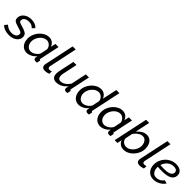

<svg xmlns="http://www.w3.org/2000/svg" viewBox="358 -2272 3824 3824"><g transform="rotate(45 2270.0 -360.0)"><path d="M181 10Q118 10 64 -9.5Q10 -29 -24 -66L26 -125Q62 -91 102.5 -74.5Q143 -58 189 -58Q229 -58 259.5 -69.5Q290 -81 307 -102.5Q324 -124 324 -152Q324 -188 294 -201.5Q264 -215 205 -232Q156 -247 123.5 -260Q91 -273 75.5 -293.5Q60 -314 60 -350Q60 -404 90 -444.5Q120 -485 171 -508Q222 -531 286 -531Q345 -531 389 -512Q433 -493 461 -462L410 -409Q385 -438 354 -451Q323 -464 282 -464Q243 -464 212.5 -453.5Q182 -443 164.5 -422Q147 -401 147 -370Q147 -339 169 -326.5Q191 -314 246 -299Q300 -284 337.5 -267.5Q375 -251 394 -227Q413 -203 413 -163Q413 -114 384.5 -75Q356 -36 304 -13Q252 10 181 10Z M683 10Q625 10 583 -19.5Q541 -49 519 -98.5Q497 -148 497 -207Q497 -270 520.5 -328Q544 -386 584.5 -431.5Q625 -477 677 -504Q729 -531 786 -531Q846 -531 886 -498Q926 -465 942 -418L965 -522H1053L965 -108Q964 -104 963.5 -101Q963 -98 963 -95Q963 -77 985 -76L969 0Q958 1 949.5 2.5Q941 4 934 4Q906 4 891.5 -9Q877 -22 877 -41Q877 -47 878 -55Q879 -63 881 -74Q883 -85 886 -98Q847 -48 791.5 -19Q736 10 683 10ZM721 -66Q743 -66 768.5 -75Q794 -84 818.5 -100Q843 -116 863 -137.5Q883 -159 893 -183L924 -333Q920 -367 901 -394.5Q882 -422 854.5 -438.5Q827 -455 796 -455Q754 -455 717 -434.5Q680 -414 651.5 -380Q623 -346 606.5 -304.5Q590 -263 590 -221Q590 -178 606 -143Q622 -108 651.5 -87Q681 -66 721 -66Z M1193 7Q1152 7 1129 -13.5Q1106 -34 1106 -71Q1106 -79 1107.5 -87Q1109 -95 1110 -103L1243 -730H1330L1204 -135Q1203 -130 1202.5 -125.5Q1202 -121 1202 -116Q1202 -73 1247 -73Q1258 -73 1273.5 -76.5Q1289 -80 1302 -85L1299 -14Q1277 -5 1246.5 1Q1216 7 1193 7Z M1516 10Q1394 10 1394 -122Q1394 -141 1397 -162.5Q1400 -184 1405 -209L1472 -522H1559L1496 -226Q1487 -186 1487 -157Q1487 -66 1565 -66Q1599 -66 1633 -81.5Q1667 -97 1698.5 -126Q1730 -155 1753 -195L1822 -522H1910L1822 -108Q1821 -104 1820.5 -101Q1820 -98 1820 -95Q1820 -77 1842 -76L1826 0Q1815 1 1806.5 2.5Q1798 4 1791 4Q1764 4 1750 -8Q1736 -20 1736 -40Q1736 -46 1737 -54.5Q1738 -63 1740.5 -77Q1743 -91 1747 -112Q1702 -54 1641 -22Q1580 10 1516 10Z M2146 10Q2088 10 2046 -19.5Q2004 -49 1982 -98.5Q1960 -148 1960 -207Q1960 -270 1983.5 -328Q2007 -386 2047.5 -431.5Q2088 -477 2140 -504Q2192 -531 2249 -531Q2309 -531 2349 -498Q2389 -465 2405 -418L2472 -730H2560L2428 -108Q2427 -104 2426.5 -101Q2426 -98 2426 -95Q2426 -77 2448 -76L2432 0Q2421 1 2412.5 2.5Q2404 4 2397 4Q2369 4 2354.5 -9Q2340 -22 2340 -41Q2340 -47 2341 -54.5Q2342 -62 2344 -73Q2346 -84 2349 -98Q2310 -48 2254.5 -19Q2199 10 2146 10ZM2184 -66Q2206 -66 2231.5 -75Q2257 -84 2281.5 -100Q2306 -116 2326 -137.5Q2346 -159 2356 -183L2387 -333Q2383 -367 2364 -394.5Q2345 -422 2317.5 -438.5Q2290 -455 2259 -455Q2217 -455 2180 -434.5Q2143 -414 2114.5 -380Q2086 -346 2069.5 -304.5Q2053 -263 2053 -221Q2053 -178 2069 -143Q2085 -108 2114.5 -87Q2144 -66 2184 -66Z M2752 10Q2694 10 2652 -19.5Q2610 -49 2588 -98.5Q2566 -148 2566 -207Q2566 -270 2589.5 -328Q2613 -386 2653.5 -431.5Q2694 -477 2746 -504Q2798 -531 2855 -531Q2915 -531 2955 -498Q2995 -465 3011 -418L3034 -522H3122L3034 -108Q3033 -104 3032.5 -101Q3032 -98 3032 -95Q3032 -77 3054 -76L3038 0Q3027 1 3018.5 2.5Q3010 4 3003 4Q2975 4 2960.5 -9Q2946 -22 2946 -41Q2946 -47 2947 -55Q2948 -63 2950 -74Q2952 -85 2955 -98Q2916 -48 2860.5 -19Q2805 10 2752 10ZM2790 -66Q2812 -66 2837.5 -75Q2863 -84 2887.5 -100Q2912 -116 2932 -137.5Q2952 -159 2962 -183L2993 -333Q2989 -367 2970 -394.5Q2951 -422 2923.5 -438.5Q2896 -455 2865 -455Q2823 -455 2786 -434.5Q2749 -414 2720.5 -380Q2692 -346 2675.5 -304.5Q2659 -263 2659 -221Q2659 -178 2675 -143Q2691 -108 2720.5 -87Q2750 -66 2790 -66Z M3413 10Q3352 10 3311.5 -20.5Q3271 -51 3254 -98L3233 0H3155L3310 -730H3398L3332 -418Q3373 -469 3425.5 -500Q3478 -531 3536 -531Q3594 -531 3632.5 -501Q3671 -471 3690.5 -422.5Q3710 -374 3710 -318Q3710 -252 3685 -193Q3660 -134 3617.5 -88Q3575 -42 3522 -16Q3469 10 3413 10ZM3410 -66Q3449 -66 3486 -85.5Q3523 -105 3552.5 -138.5Q3582 -172 3599.5 -214.5Q3617 -257 3617 -302Q3617 -342 3602.5 -377Q3588 -412 3561 -433.5Q3534 -455 3494 -455Q3460 -455 3426.5 -438Q3393 -421 3364.5 -393.5Q3336 -366 3314 -333L3282 -182Q3282 -150 3299.5 -123.5Q3317 -97 3346 -81.5Q3375 -66 3410 -66Z M3861 7Q3820 7 3797 -13.5Q3774 -34 3774 -71Q3774 -79 3775.5 -87Q3777 -95 3778 -103L3911 -730H3998L3872 -135Q3871 -130 3870.5 -125.5Q3870 -121 3870 -116Q3870 -73 3915 -73Q3926 -73 3941.5 -76.5Q3957 -80 3970 -85L3967 -14Q3945 -5 3914.5 1Q3884 7 3861 7Z M4253 10Q4188 10 4142 -19.5Q4096 -49 4072 -99Q4048 -149 4048 -211Q4048 -274 4071.5 -331.5Q4095 -389 4138 -434Q4181 -479 4238.5 -505Q4296 -531 4364 -531Q4415 -531 4454.5 -515Q4494 -499 4516 -468Q4538 -437 4538 -390Q4538 -311 4468 -270Q4398 -229 4253 -229Q4226 -229 4191 -230.5Q4156 -232 4110 -236L4122 -296Q4166 -294 4197.5 -292Q4229 -290 4256 -290Q4332 -290 4376 -303Q4420 -316 4439.5 -339Q4459 -362 4459 -391Q4459 -417 4446.5 -433Q4434 -449 4411.5 -457Q4389 -465 4358 -465Q4308 -465 4267.5 -444Q4227 -423 4197.5 -387Q4168 -351 4152.5 -305.5Q4137 -260 4137 -211Q4137 -170 4151 -134.5Q4165 -99 4194 -77.5Q4223 -56 4267 -56Q4313 -56 4357 -79.5Q4401 -103 4426 -143L4497 -122Q4473 -84 4434 -54Q4395 -24 4348.5 -7Q4302 10 4253 10Z"/></g></svg>

Font: Raleway Thin Medium
Style: Italic
Weight: 500
Italic angle: -12°
Version: Version 4.026